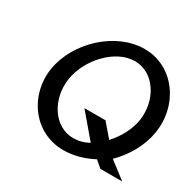

<svg xmlns="http://www.w3.org/2000/svg" viewBox="-134 -739 916 899"><g transform="rotate(30 324.0 -289.5)"><path d="M71 -290C46 -134 153 11 310 11C366 11 420 -5 469 -31L505 0H623L532 -70C589 -126 632 -201 644 -278C670 -440 562 -590 405 -590C248 -590 96 -446 71 -290ZM166 -290C184 -406 290 -518 394 -518C498 -518 569 -406 551 -290C542 -235 513 -182 473 -138L412 -209H298L405 -83C378 -68 351 -61 322 -61C218 -61 148 -174 166 -290Z"/></g></svg>

Font: Charger Sport
Style: DfBdObl
Weight: 400
Designer: Jasper
Foundry: Cannot Into Space Fonts
Version: Version 1.1